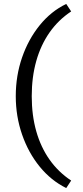

<svg xmlns="http://www.w3.org/2000/svg" viewBox="-20 -731 422 974"><path d="M316 223Q239 185 181.5 114.5Q124 44 92 -48.5Q60 -141 60 -243Q60 -347 92 -439.5Q124 -532 181.5 -603Q239 -674 316 -711L341 -673Q276 -630 231.5 -566.5Q187 -503 164 -421.5Q141 -340 141 -243Q141 -146 164 -65Q187 16 231.5 79Q276 142 341 185Z"/></svg>

Font: Ysabeau Office Medium
Style: Regular
Weight: 500
Designer: Christian Thalmann (Catharsis Fonts)
Version: Version 2.001;gftools[0.9.30]; featfreeze: tnum,lnum,ss02